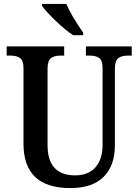

<svg xmlns="http://www.w3.org/2000/svg" viewBox="-20 -951 707 981"><path d="M100 -217V-603Q100 -641 83 -654Q66 -667 33 -667H14V-714H308V-667H289Q257 -667 240 -653.5Q223 -640 223 -599V-210Q223 -55 364 -55Q431 -55 467.5 -96Q504 -137 504 -210V-603Q504 -642 487 -654.5Q470 -667 438 -667H419V-714H653V-667H634Q601 -667 584 -653.5Q567 -640 567 -599V-208Q567 -105 509.5 -47.5Q452 10 339 10Q100 10 100 -217ZM195 -921V-931H319Q342 -875 405 -784V-771H354Q314 -797 263.5 -845.5Q213 -894 195 -921Z"/></svg>

Font: Noto Serif NarrowSemiBold
Style: Regular
Weight: 600
Width: 4
Designer: Monotype Design Team
Foundry: Monotype Imaging Inc.
Version: Version 1.001